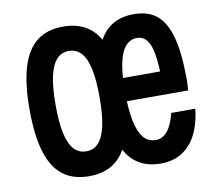

<svg xmlns="http://www.w3.org/2000/svg" viewBox="-72 -699 895 799"><g transform="rotate(-10 375.0 -300.0)"><path d="M46 -300Q46 -408 67 -478Q88 -548 131.5 -582Q175 -616 243 -616Q311 -616 354.5 -582Q398 -548 419 -478Q440 -408 440 -300Q440 -192 419 -122Q398 -52 354.5 -18Q311 16 243 16Q175 16 131.5 -18Q88 -52 67 -122Q46 -192 46 -300ZM342 -300Q342 -373 332 -419.5Q322 -466 301.5 -489Q281 -512 249 -512Q217 -512 196.5 -489Q176 -466 166 -419.5Q156 -373 156 -300Q156 -227 166 -180.5Q176 -134 196.5 -111Q217 -88 249 -88Q281 -88 301.5 -111Q322 -134 332 -180.5Q342 -227 342 -300ZM354 -305Q354 -412 374 -480.5Q394 -549 435.5 -582.5Q477 -616 542 -616Q603 -616 640 -584.5Q677 -553 694.5 -485.5Q712 -418 712 -307Q712 -292 710 -264H422V-362H647L610 -305Q610 -420 593.5 -468Q577 -516 538 -516Q508 -516 488.5 -493Q469 -470 459.5 -423.5Q450 -377 450 -305Q450 -229 460 -180.5Q470 -132 490 -108Q510 -84 542 -84Q571 -84 592 -110Q613 -136 624 -184H726Q715 -87 668.5 -35.5Q622 16 546 16Q480 16 437.5 -18.5Q395 -53 374.5 -124Q354 -195 354 -305Z"/></g></svg>

Font: Martian Mono Custom sWd Rg
Style: Regular
Weight: 400
Width: 6
Monospace: yes
Designer: Alex Havermale
Foundry: Evil Martians
Version: Version 1.000